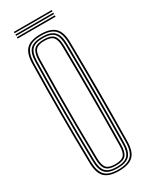

<svg xmlns="http://www.w3.org/2000/svg" viewBox="-228 -933 782 988"><g transform="rotate(-30 163.0 -439.0)"><path d="M163.5 6Q103.8 6 78.1 -20Q52.5 -46 51.5 -105.8Q50 -188.2 49.2 -260.6Q48.5 -333 48.5 -402.1Q48.5 -471.2 49.2 -542.5Q50 -613.8 51.5 -693.5Q52.5 -754 78.1 -780Q103.8 -806 163.5 -806Q222 -806 248.4 -780.2Q274.8 -754.5 275.5 -693.5Q276.5 -619.2 277.1 -547.2Q277.8 -475.2 277.8 -403.4Q277.8 -331.5 277.2 -257.6Q276.8 -183.8 275.5 -105.8Q274.8 -45.2 248.4 -19.6Q222 6 163.5 6ZM163.5 -2Q217.8 -2 241.8 -25.8Q265.8 -49.5 266.5 -106Q267.5 -181.5 268 -253.4Q268.5 -325.2 268.5 -396.5Q268.5 -467.8 268 -541.2Q267.5 -614.8 266.5 -693.5Q265.8 -751 241.5 -774.5Q217.2 -798 163.5 -798Q107.5 -798 84.6 -773.6Q61.8 -749.2 60.5 -693.5Q59 -610.2 58.2 -537.4Q57.5 -464.5 57.5 -395.5Q57.5 -326.5 58.2 -255.6Q59 -184.8 60.5 -106Q61.8 -50.5 84.8 -26.2Q107.8 -2 163.5 -2ZM163.5 -9.8Q113 -9.8 91.8 -31.6Q70.5 -53.5 69.8 -106.2Q68.2 -189.2 67.5 -262.1Q66.8 -335 66.8 -404Q66.8 -473 67.5 -543.8Q68.2 -614.5 69.8 -693.2Q70.5 -746.5 91.8 -768.4Q113 -790.2 163.5 -790.2Q213.5 -790.2 235.1 -768.2Q256.8 -746.2 257.5 -693.2Q258.5 -609.2 259 -536.2Q259.5 -463.2 259.5 -394.5Q259.5 -325.8 258.9 -255.4Q258.2 -185 257.5 -106.2Q256.8 -54.2 235.4 -32Q214 -9.8 163.5 -9.8ZM163.5 -17.8Q210.2 -17.8 229 -38Q247.8 -58.2 248.2 -106.5Q249.5 -192 249.9 -264.8Q250.2 -337.5 250.2 -405.2Q250.2 -473 249.8 -543Q249.2 -613 248.2 -693Q247.8 -741.2 229.1 -761.8Q210.5 -782.2 163.5 -782.2Q117.2 -782.2 98.5 -762.2Q79.8 -742.2 78.8 -693.2Q77.2 -614.2 76.5 -542.9Q75.8 -471.5 75.8 -402.2Q75.8 -333 76.5 -260.4Q77.2 -187.8 78.8 -106.2Q79.8 -57.5 98.8 -37.6Q117.8 -17.8 163.5 -17.8ZM163.5 -25.8Q122 -25.8 105.4 -43.8Q88.8 -61.8 88 -106.5Q86 -217.5 85.4 -311.2Q84.8 -405 85.4 -496.5Q86 -588 88 -693Q88.8 -738 105.2 -756.1Q121.8 -774.2 163.5 -774.2Q205.8 -774.2 222.2 -755.9Q238.8 -737.5 239.2 -692.8Q240.2 -605 240.8 -532Q241.2 -459 241.2 -392.1Q241.2 -325.2 240.6 -256.1Q240 -187 239.2 -106.8Q238.8 -62.5 222.4 -44.1Q206 -25.8 163.5 -25.8ZM163.5 -33.8Q202 -33.8 215.9 -50.5Q229.8 -67.2 230 -107Q231.2 -190.5 231.6 -261.1Q232 -331.8 232 -398.6Q232 -465.5 231.6 -536.6Q231.2 -607.8 230 -692.5Q229.8 -732.5 216 -749.4Q202.2 -766.2 163.5 -766.2Q126.2 -766.2 112 -750.2Q97.8 -734.2 97 -692.8Q95.2 -587 94.5 -494.5Q93.8 -402 94.4 -308.6Q95 -215.2 97 -106.8Q97.8 -65.5 112 -49.6Q126.2 -33.8 163.5 -33.8ZM276.2 -876.8H51V-884.5H276.2ZM276.2 -845H51V-853H276.2ZM276.2 -860.8H51V-868.8H276.2Z"/></g></svg>

Font: Big Shoulders Inline Display Thin Light
Style: Regular
Weight: 300
Version: Version 2.002